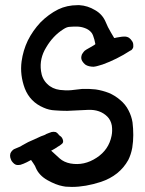

<svg xmlns="http://www.w3.org/2000/svg" viewBox="-20 -735 568 752"><path d="M426.8 -586.9Q427.7 -585 436.5 -587.9Q445.3 -589.8 448.2 -589.8Q458 -591.8 467.8 -591.8Q477.5 -591.8 485.4 -586.9Q492.2 -582 497.1 -574.2Q502 -567.4 502 -558.6Q502 -554.7 502 -550.8Q501 -546.9 499 -543.9Q497.1 -541 495.1 -539.1Q492.2 -538.1 489.3 -536.1Q463.9 -519.5 436.5 -505.9Q409.2 -492.2 381.8 -482.4Q373 -479.5 365.2 -477.5Q356.4 -474.6 346.7 -473.6Q337.9 -473.6 329.1 -475.6Q320.3 -477.5 313.5 -482.4Q306.6 -488.3 301.8 -496.1Q296.9 -504.9 298.8 -514.6Q299.8 -521.5 303.7 -526.4Q307.6 -532.2 311.5 -536.1Q314.5 -539.1 334 -549.8Q353.5 -560.5 353.5 -562.5Q353.5 -562.5 349.6 -580.1Q344.7 -598.6 338.9 -606.4Q329.1 -619.1 312.5 -625Q296.9 -630.9 280.3 -630.9Q262.7 -630.9 252.9 -629.9Q242.2 -629.9 227.5 -620.1Q187.5 -594.7 161.1 -549.8Q133.8 -505.9 140.6 -457Q144.5 -425.8 165 -406.2Q184.6 -386.7 214.8 -382.8Q237.3 -379.9 258.8 -381.8Q280.3 -384.8 301.8 -386.7Q328.1 -387.7 354.5 -384.8Q380.9 -380.9 406.2 -371.1Q429.7 -361.3 450.2 -343.8Q471.7 -326.2 483.4 -302.7Q495.1 -280.3 499 -255.9Q502 -231.4 502 -206.1Q502 -181.6 498 -156.2Q493.2 -129.9 482.4 -108.4Q448.2 -46.9 375 -22.5Q314.5 -2.9 261.7 -2.9Q249 -2.9 237.3 -3.9Q234.4 -3.9 231.4 -4.9Q228.5 -4.9 225.6 -5.9Q199.2 -10.7 166 -29.3Q132.8 -47.9 120.1 -78.1Q119.1 -83 110.4 -95.7Q101.6 -108.4 101.6 -108.4Q101.6 -108.4 85 -99.6Q68.4 -91.8 66.4 -91.8Q60.5 -88.9 54.7 -88.9Q47.9 -87.9 42 -89.8Q35.2 -92.8 30.3 -98.6Q24.4 -104.5 22.5 -111.3Q19.5 -118.2 19.5 -125Q19.5 -126 19.5 -126Q19.5 -133.8 23.4 -139.6Q28.3 -146.5 34.2 -150.4Q41 -153.3 47.9 -156.2Q59.6 -160.2 69.3 -167Q79.1 -172.9 90.8 -178.7Q103.5 -184.6 115.2 -189.5Q127.9 -195.3 140.6 -201.2Q146.5 -203.1 151.4 -205.1Q157.2 -207 161.1 -210Q167 -211.9 170.9 -213.9Q175.8 -215.8 181.6 -217.8Q185.5 -218.8 189.5 -218.8Q194.3 -218.8 198.2 -217.8Q202.1 -215.8 205.1 -212.9Q208 -210.9 210.9 -206.1Q215.8 -202.1 219.7 -199.2Q223.6 -195.3 225.6 -189.5Q230.5 -176.8 221.7 -170.9Q213.9 -164.1 206.1 -160.2Q204.1 -158.2 192.4 -151.4Q179.7 -143.6 179.7 -145.5Q198.2 -128.9 213.9 -114.3Q230.5 -99.6 255.9 -94.7Q309.6 -85 358.4 -117.2Q406.2 -148.4 417 -203.1Q420.9 -221.7 418 -243.2Q414.1 -264.6 400.4 -278.3Q372.1 -306.6 325.2 -304.7Q277.3 -302.7 243.2 -300.8Q218.8 -300.8 195.3 -302.7Q171.9 -303.7 150.4 -313.5Q97.7 -335.9 77.1 -388.7Q57.6 -441.4 64.5 -494.1Q70.3 -537.1 88.9 -576.2Q108.4 -615.2 138.7 -647.5Q170.9 -679.7 208 -698.2Q242.2 -714.8 284.2 -714.8Q288.1 -714.8 291 -714.8Q323.2 -712.9 352.5 -695.3Q381.8 -678.7 394.5 -647.5Q401.4 -629.9 414.1 -608.4Q426.8 -586.9 426.8 -586.9Z"/></svg>

Font: Little Wizzy
Style: Regular
Weight: 400
Version: Version 1.0